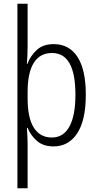

<svg xmlns="http://www.w3.org/2000/svg" viewBox="-20 -780 529 1036"><path d="M443 -269Q443 -131 396.5 -60.5Q350 10 269 10Q213 10 179 -20Q145 -50 129 -90H125Q126 -73 127.5 -51Q129 -29 129 -8V236H74V-760H129V-532Q129 -485 125 -434H127Q145 -480 179 -511Q213 -542 270 -542Q353 -542 398 -473Q443 -404 443 -269ZM387 -269Q387 -494 261 -494Q195 -494 162 -440.5Q129 -387 129 -285V-249Q129 -144 162.5 -91Q196 -38 260 -38Q322 -38 354.5 -97Q387 -156 387 -269Z"/></svg>

Font: Noto Sans Tamil Condensed Light
Style: Regular
Weight: 300
Width: 3
Designer: Jelle Bosma - Monotype Design Team
Foundry: Monotype Imaging Inc.
Version: Version 2.004; ttfautohint (v1.8.4.7-5d5b)